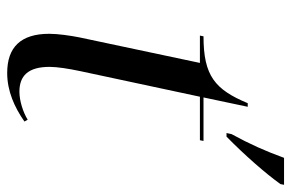

<svg xmlns="http://www.w3.org/2000/svg" viewBox="-158 -642 810 534"><g transform="rotate(90 247.0 -375.0)"><path d="M353 -614 350 -600H360C410 -649 462 -708 492 -750L494 -760H419C400 -708 381 -665 353 -614ZM183 10C233 10 278 -10 318 -38L313 -47C292 -34 260 -24 235 -24C191 -24 166 -48 166 -108C166 -129 171 -161 178 -194L249 -526H370L372 -536H251L277 -659H267C229 -568 191 -536 81 -536L79 -526H155L84 -191C79 -166 74 -131 74 -107C74 -28 111 10 183 10Z"/></g></svg>

Font: Noto Serif Display
Style: Italic
Weight: 400
Italic angle: -12°
Designer: Monotype Design Team
Foundry: Monotype Imaging Inc.
Version: Version 2.009